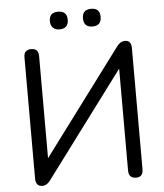

<svg xmlns="http://www.w3.org/2000/svg" viewBox="-60 -947 859 1006"><g transform="rotate(-5 370.0 -444.0)"><path d="M457 -802Q410 -802 410 -849Q410 -895 457 -895Q503 -895 503 -849Q503 -802 457 -802ZM283 -802Q261 -802 248.5 -814.5Q236 -827 236 -849Q236 -895 283 -895Q330 -895 330 -849Q330 -802 283 -802ZM122 7Q87 7 87 -36V-672Q87 -712 126 -712Q164 -712 164 -672V-135L576 -687Q594 -712 619 -712Q652 -712 652 -672V-34Q652 7 615 7Q576 7 576 -34V-570L164 -18Q146 7 122 7Z"/></g></svg>

Font: Nunito
Style: Regular
Weight: 400
Designer: Vernon Adams
Foundry: Vernon Adams
Version: Version 3.602